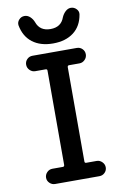

<svg xmlns="http://www.w3.org/2000/svg" viewBox="-103 -1017 705 1077"><g transform="rotate(-10 250.0 -479.0)"><path d="M73.2 -913.1Q71.3 -930.7 84 -944.3Q96.7 -958 115.2 -958Q132.8 -958 147 -944.8Q161.1 -931.6 168 -913.1Q186.5 -860.4 247.1 -860.4Q307.6 -860.4 326.2 -913.1Q334 -931.6 348.1 -944.8Q362.3 -958 378.9 -958Q397.5 -958 410.6 -944.3Q423.8 -930.7 420.9 -913.1Q410.2 -847.7 364.7 -813Q319.3 -778.3 247.6 -778.3Q175.8 -778.3 130.4 -813Q85 -847.7 73.2 -913.1ZM313.5 -642.6Q305.7 -642.6 304.7 -633.8V-95.7Q304.7 -86.9 313.5 -86.9H373Q390.6 -86.9 403.8 -73.7Q417 -60.5 417 -43Q417 -25.4 404.3 -12.7Q391.6 0 373 0H121.1Q103.5 0 90.3 -12.7Q77.1 -25.4 77.1 -43Q77.1 -60.5 89.8 -73.7Q102.5 -86.9 121.1 -86.9H180.7Q188.5 -86.9 189.5 -95.7V-633.8Q189.5 -642.6 180.7 -642.6H121.1Q103.5 -642.6 90.3 -655.8Q77.1 -668.9 77.1 -687Q77.1 -705.1 89.8 -717.8Q102.5 -730.5 121.1 -730.5H373Q391.6 -730.5 404.3 -717.8Q417 -705.1 417 -687Q417 -668.9 403.8 -655.8Q390.6 -642.6 373 -642.6Z"/></g></svg>

Font: Rounded Mgen+ 1mn medium
Style: Regular
Weight: 500
Designer: [Source Han Sans]
Ryoko NISHIZUKA  (kana & ideographs); Paul D. Hunt (Latin, Greek & Cyrillic); Wenlong ZHANG  (bopomofo
Version: Version 1.059.20150602